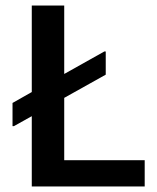

<svg xmlns="http://www.w3.org/2000/svg" viewBox="-20 -670 565 690"><path d="M30 -216.7 94.2 -252.5V0H500V-94.2H210.8V-318.3L360 -401.7V-485H355L210.8 -404.2V-650H94.2V-339.2L25 -300V-216.7Z"/></svg>

Font: Familjen Grotesk Medium
Style: Regular
Weight: 500
Designer: Anders Wikstroem, Jonas Baeckman, Matilda Gysing, Kristian Moeller
Foundry: Familjen STHLM AB
Version: Version 2.000